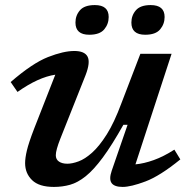

<svg xmlns="http://www.w3.org/2000/svg" viewBox="-20 -726 746 757"><path d="M420.5 -53 483 -234H466.5Q421.5 -154 385.5 -105.2Q349.5 -56.5 318 -31.2Q286.5 -6 256.2 2.5Q226 11 192.5 11Q134 11 106.5 -15.8Q79 -42.5 79 -83Q79 -103 86 -132.8Q93 -162.5 114.5 -218.5L198 -431.5Q131 -421.5 49 -363.5L22 -402.5Q108 -477 169.2 -501Q230.5 -525 273 -525Q313.5 -525 325.2 -502.8Q337 -480.5 317.5 -430L218 -179.5Q200 -134 200 -114Q200 -97.5 212.5 -89Q225 -80.5 245.5 -80.5Q265 -80.5 290 -89.8Q315 -99 343.2 -124.2Q371.5 -149.5 401 -196.2Q430.5 -243 458.5 -318.5L533.5 -514H656.5L514 -78Q547.5 -81 586 -94.8Q624.5 -108.5 667.5 -136L691 -97.5Q610.5 -32 553.2 -10.5Q496 11 463.5 11Q431 11 420 -4.2Q409 -19.5 420.5 -53ZM332 -589Q277.5 -589 277.5 -637Q277.5 -665 295.2 -685.5Q313 -706 354 -706Q408.5 -706 408.5 -659Q408.5 -631 390.8 -610Q373 -589 332 -589ZM552.5 -589Q498 -589 498 -637Q498 -665 515.8 -685.5Q533.5 -706 574 -706Q629 -706 629 -659Q629 -631 611.2 -610Q593.5 -589 552.5 -589Z"/></svg>

Font: Newsreader 6pt Medium
Style: Italic
Weight: 500
Italic angle: -17°
Designer: Hugues Gentile
Foundry: Production Type
Version: Version 1.003; ttfautohint (v1.8.3)